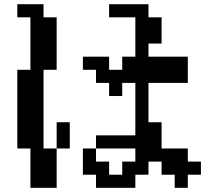

<svg xmlns="http://www.w3.org/2000/svg" viewBox="-20 -817 1040 915"><path d="M437.5 -46.9H500V15.6H562.5V-46.9H625V-109.4H437.5ZM375 15.6V-109.4H437.5V-171.9H625V-421.9H562.5V-359.4H500V-421.9H437.5V-484.4H375V-546.9H500V-484.4H562.5V-546.9H625V-734.4H500V-796.9H687.5V-734.4H750V-609.4H687.5V-546.9H875V-421.9H687.5V-234.4H750V-109.4H875V-46.9H937.5V15.6H875V78.1H812.5V15.6H750V-46.9H687.5V15.6H625V78.1H437.5V15.6ZM62.5 -109.4V-484.4H125V-734.4H62.5V-796.9H187.5V-734.4H250V-484.4H187.5V-109.4H250V78.1H125V-109.4ZM250 -109.4V-234.4H312.5V-109.4Z"/></svg>

Font: KH Dot Dougenzaka 16
Style: Regular
Weight: 400
Designer: Original version for X68000 by Keitarou Hiraki (http://hp.vector.co.jp/authors/VA000874/) / TrueType conversion by Homem
Version: Version 1.00.20150527